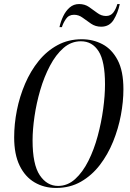

<svg xmlns="http://www.w3.org/2000/svg" viewBox="-20 -918 641 949"><path d="M257 11Q198 11 151 -16.5Q104 -44 77 -99.5Q50 -155 50 -239Q50 -305 63.5 -373Q77 -441 104 -504Q131 -567 171 -616.5Q211 -666 264.5 -695Q318 -724 384 -724Q440 -724 486.5 -699.5Q533 -675 561.5 -621Q590 -567 590 -477Q590 -416 577.5 -349Q565 -282 539 -218Q513 -154 473.5 -102.5Q434 -51 380 -20Q326 11 257 11ZM267 1Q314 1 351.5 -33Q389 -67 417 -123Q445 -179 463 -246Q481 -313 490 -379.5Q499 -446 499 -501Q499 -615 467.5 -664.5Q436 -714 380 -714Q332 -714 294 -681Q256 -648 227 -593Q198 -538 179 -473Q160 -408 150.5 -342.5Q141 -277 141 -224Q141 -105 176.5 -52Q212 1 267 1ZM480 -786Q452 -786 430 -801Q408 -816 388.5 -830.5Q369 -845 346 -845Q320 -845 306 -824.5Q292 -804 286 -784H274Q280 -812 292.5 -838Q305 -864 324.5 -881Q344 -898 371 -898Q399 -898 420 -883.5Q441 -869 461 -854Q481 -839 504 -839Q527 -839 540 -856Q553 -873 560 -898H572Q563 -855 542 -820.5Q521 -786 480 -786Z"/></svg>

Font: Noto Serif Display ExtraCondensed
Style: Italic
Weight: 400
Width: 2
Italic angle: -12°
Designer: Monotype Design Team
Foundry: Monotype Imaging Inc.
Version: Version 2.009